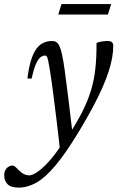

<svg xmlns="http://www.w3.org/2000/svg" viewBox="-98 -632 566 918"><path d="M53.5 -256.5H33Q39.5 -308.5 50.2 -343.2Q61 -378 75.8 -398.2Q90.5 -418.5 109.5 -427.2Q128.5 -436 151.5 -436Q163 -436 171.2 -430.8Q179.5 -425.5 186.2 -411.5Q193 -397.5 198.5 -371.5Q204.5 -345.5 211.5 -295.2Q218.5 -245 228.5 -163.8Q238.5 -82.5 252.5 37L189 84.5Q180 5 172.8 -54.2Q165.5 -113.5 160 -157Q154.5 -200.5 150 -233Q145.5 -265.5 141.5 -291Q136 -325.5 132.5 -341.5Q129 -357.5 125.8 -362Q122.5 -366.5 117 -366.5Q105.5 -366.5 94.2 -357Q83 -347.5 72.8 -323.5Q62.5 -299.5 53.5 -256.5ZM212 34.5 228.5 16.5Q269 -45 295.2 -97Q321.5 -149 336.8 -199Q352 -249 358 -304Q364 -359 363.5 -427Q379.5 -432.5 392.2 -434.2Q405 -436 417 -436Q430 -436 436.8 -430.5Q443.5 -425 443.5 -412.5Q443.5 -386.5 438.2 -356Q433 -325.5 421.2 -289.2Q409.5 -253 390.2 -209.8Q371 -166.5 343.2 -114.8Q315.5 -63 278 -1Q215.5 102 166.5 160Q117.5 218 75.5 241.5Q33.5 265 -9 265Q-45.5 265 -61.8 248.8Q-78 232.5 -78 206Q-78 185.5 -66.2 172.5Q-54.5 159.5 -37.5 159.5Q-33 159.5 -27.5 163.5Q-22 167.5 -8 182Q6.5 196 18.2 201.2Q30 206.5 41 206.5Q59.5 206.5 88 185Q116.5 163.5 149 124.8Q181.5 86 212 34.5ZM180.5 -562.5 196 -612.5H433.5L418 -562.5Z"/></svg>

Font: Newsreader Text
Style: Italic
Weight: 400
Italic angle: -17°
Designer: Hugues Gentile
Foundry: Production Type
Version: Version 1.001